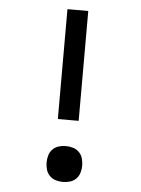

<svg xmlns="http://www.w3.org/2000/svg" viewBox="-53 -777 606 827"><g transform="rotate(5 250.0 -363.5)"><path d="M295 -260H205V-735H295ZM250 8Q234 8 219 3.5Q204 -1 193 -12Q182 -23 177.5 -38.5Q173 -54 173 -69Q173 -85 177.5 -100.5Q182 -116 193 -127Q204 -138 219 -142.5Q234 -147 250 -147Q266 -147 281 -142.5Q296 -138 307 -127Q318 -116 322.5 -100.5Q327 -85 327 -69Q327 -54 322.5 -38.5Q318 -23 307 -12Q296 -1 281 3.5Q266 8 250 8Z"/></g></svg>

Font: Iosevka Medium
Style: Regular
Weight: 500
Monospace: yes
Designer: Belleve Invis
Foundry: Belleve Invis
Version: Version 32.5.0; ttfautohint (v1.8.4)